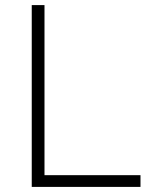

<svg xmlns="http://www.w3.org/2000/svg" viewBox="-20 -733 608 753"><path d="M104.5 0V-713H154.5V-46H531V0Z"/></svg>

Font: Heraclito ExtraLight
Style: Regular
Weight: 200
Designer: Kostas Bartsokas (font) & Cristiano Sobral (main changes)
Foundry: Kostas Bartsokas (font) & Cristiano Sobral (main changes)
Version: Version 1.00;July 8, 2020;FontCreator 13.0.0.2655 64-bit